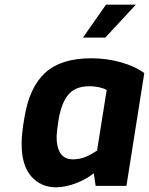

<svg xmlns="http://www.w3.org/2000/svg" viewBox="-20 -791 634 817"><path d="M72 -179Q72 -224 84 -291Q105 -420 172.5 -481.5Q240 -543 368 -543Q435 -543 496 -525.5Q557 -508 594 -480L518 0H387L379 -54Q354 -32 307.5 -13Q261 6 218 6Q154 6 113 -40.5Q72 -87 72 -179ZM393 -150 434 -408Q425 -414 404.5 -419Q384 -424 360 -424Q301 -424 271 -388.5Q241 -353 229 -280Q221 -230 221 -206Q221 -163 238 -138Q255 -113 290 -113Q319 -113 343 -123Q367 -133 393 -150ZM431 -771H558L428 -631H333Z"/></svg>

Font: Exo
Style: Bold Italic
Weight: 700
Italic angle: -9°
Designer: Natanael Gama
Foundry: Natanael Gama
Version: Version 1.500; ttfautohint (v1.6)